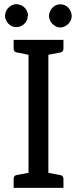

<svg xmlns="http://www.w3.org/2000/svg" viewBox="-20 -909 373 929"><path d="M214 -644V-73L275 -61Q287 -58 287 -43V0H46V-43Q46 -59 60 -62L118 -73V-644Q70 -653 58 -656Q46 -659 46 -674V-716H287V-674Q287 -658 272 -655ZM114 -832Q114 -819 110 -811Q105 -801 98 -794Q91 -787 80 -782Q71 -778 58 -778Q46 -778 38 -782Q28 -787 21 -794Q15 -800 9 -812Q4 -822 4 -832Q4 -842 9 -854Q14 -865 21 -872Q28 -879 38 -884Q48 -889 59 -889Q69 -889 81 -884Q92 -880 99 -872Q107 -865 111 -854Q116 -842 116 -833ZM327 -831Q327 -820 322 -810Q317 -800 310 -793Q303 -786 293 -781Q283 -776 272 -776Q261 -776 251 -781Q241 -786 234 -793Q227 -800 222 -810Q217 -820 217 -832Q217 -842 222 -854Q227 -865 234 -872Q241 -879 251 -884Q259 -888 272 -888Q285 -888 293 -884Q303 -879 310 -872Q318 -865 322 -854Q327 -842 327 -832Z"/></svg>

Font: Aleo
Style: Regular
Weight: 400
Designer: Alessio Laiso
Version: Version 1.1